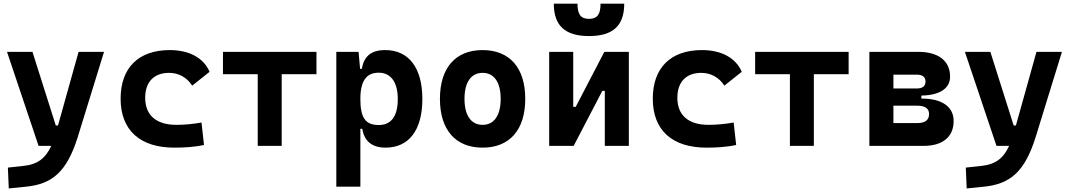

<svg xmlns="http://www.w3.org/2000/svg" viewBox="-20 -803 5899 1057"><path d="M28.3 234.4 124.5 224.6C269.5 210 348.1 140.6 407.2 -45.9L552.7 -517.6H412.6L299.3 -112.3H287.1L158.7 -517.6H18.6L192.4 0H262.2C229.5 70.8 184.6 102.1 112.8 109.9L23.4 119.6Z M939.5 9.8C992.7 9.8 1050.3 6.8 1103 -4.9L1089.4 -128.4C1044.9 -120.6 998 -115.7 951.2 -115.7C841.3 -115.7 779.3 -167.5 779.3 -264.6C779.3 -352.5 828.1 -401.9 911.1 -401.9C963.9 -401.9 1009.3 -376.5 1038.1 -331.5L1133.8 -407.7C1101.6 -483.9 1022 -527.3 915 -527.3C741.2 -527.3 644 -428.7 644 -259.8C644 -85.9 751 9.8 939.5 9.8Z M1398.9 0H1530.8V-394.5H1722.2V-517.6H1207.5V-394.5H1398.9Z M1831.5 224.6H1963.9V-93.8H1974.6C1984.9 -24.9 2029.8 9.8 2102.1 9.8C2230.5 9.8 2305.2 -85.4 2305.2 -258.3C2305.2 -429.2 2230.5 -527.3 2101.1 -527.3C2022.5 -527.3 1983.9 -493.2 1971.7 -423.8H1962.4L1954.1 -517.6H1831.5ZM1963.9 -258.3C1963.9 -358.4 1997.6 -402.8 2064.9 -402.8C2131.8 -402.8 2169.9 -350.1 2169.9 -258.3C2169.9 -163.1 2133.8 -114.7 2064.9 -114.7C1989.7 -114.7 1963.9 -157.7 1963.9 -258.3Z M2636.7 9.8C2785.6 9.8 2871.6 -87.9 2871.6 -258.8C2871.6 -429.7 2785.6 -527.3 2636.7 -527.3C2487.8 -527.3 2401.9 -429.7 2401.9 -258.8C2401.9 -87.9 2487.8 9.8 2636.7 9.8ZM2636.7 -115.7C2573.7 -115.7 2537.1 -167.5 2537.1 -258.8C2537.1 -350.6 2573.7 -401.9 2636.7 -401.9C2700.2 -401.9 2736.3 -350.6 2736.3 -258.8C2736.3 -167.5 2700.2 -115.7 2636.7 -115.7Z M3003.4 0H3138.2L3295.9 -302.7H3309.6V0H3441.9V-517.6H3307.1L3149.4 -214.8H3135.7V-517.6H3003.4ZM3222.7 -604.5C3355 -604.5 3416.5 -662.1 3416.5 -782.7H3286.1C3286.1 -725.6 3269.5 -699.2 3222.7 -699.2C3176.8 -699.2 3159.2 -724.6 3159.2 -782.7H3028.8C3028.8 -663.1 3089.4 -604.5 3222.7 -604.5Z M3869.1 9.8C3922.4 9.8 3980 6.8 4032.7 -4.9L4019 -128.4C3974.6 -120.6 3927.7 -115.7 3880.9 -115.7C3771 -115.7 3709 -167.5 3709 -264.6C3709 -352.5 3757.8 -401.9 3840.8 -401.9C3893.6 -401.9 3939 -376.5 3967.8 -331.5L4063.5 -407.7C4031.2 -483.9 3951.7 -527.3 3844.7 -527.3C3670.9 -527.3 3573.7 -428.7 3573.7 -259.8C3573.7 -85.9 3680.7 9.8 3869.1 9.8Z M4328.6 0H4460.4V-394.5H4651.9V-517.6H4137.2V-394.5H4328.6Z M4766.1 0H5065.4C5169.9 0 5230 -49.8 5230 -136.7C5230 -215.3 5166 -260.3 5054.7 -260.3H5052.2V-276.9C5152.8 -278.3 5210.4 -315.9 5210.4 -380.9C5210.4 -467.8 5146.5 -517.6 5035.2 -517.6H4766.1ZM4898.4 -125.5V-221.2H5029.3C5072.3 -221.2 5094.7 -206.1 5094.7 -175.3C5094.7 -142.1 5072.8 -125.5 5030.8 -125.5ZM4898.4 -315.9V-392.1H5026.4C5058.1 -392.1 5075.2 -379.4 5075.2 -354C5075.2 -328.6 5058.6 -315.9 5027.3 -315.9Z M5301.8 234.4 5397.9 224.6C5543 210 5621.6 140.6 5680.7 -45.9L5826.2 -517.6H5686L5572.8 -112.3H5560.5L5432.1 -517.6H5292L5465.8 0H5535.6C5502.9 70.8 5458 102.1 5386.2 109.9L5296.9 119.6Z"/></svg>

Font: Cascadia Mono NF
Style: Bold
Weight: 700
Monospace: yes
Designer: Aaron Bell
Foundry: Saja Typeworks
Version: Version 2404.023